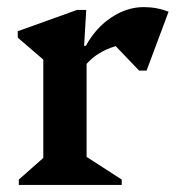

<svg xmlns="http://www.w3.org/2000/svg" viewBox="-20 -521 503 541"><path d="M33 0V-15L102 -76V-353L30 -415V-433L197 -493H223L217 -392H222Q250 -443 294 -472Q338 -501 385 -501Q422 -501 455 -488L393 -322H372L306 -391Q255 -376 224 -341V-79L323 -15V0Z"/></svg>

Font: Platypi Medium
Style: Regular
Weight: 500
Designer: David Sargent
Foundry: Bolt Cutter Type
Version: Version 1.200; ttfautohint (v1.8.4.7-5d5b)